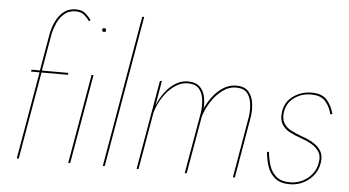

<svg xmlns="http://www.w3.org/2000/svg" viewBox="-53 -882 1793 985"><g transform="rotate(5 843.5 -389.0)"><path d="M372 -733 379 -740Q367 -757 350 -772Q333 -787 304 -788Q264 -789 238 -768Q212 -747 197 -715Q182 -683 176 -650L143 -460H100L98 -450H142L64 0H74L152 -450H288L289 -460H153L186 -650Q192 -678 205 -708Q218 -738 242.5 -758.5Q267 -779 304 -778Q329 -777 345 -763Q361 -749 372 -733Z M443 -695Q443 -685 453 -685Q463 -685 463 -695Q463 -705 453 -705Q443 -705 443 -695ZM409 -460 329 0H339L419 -460Z M642 -780 507 0H517L652 -780Z M1242 -320Q1247 -357 1241.5 -391Q1236 -425 1216.5 -447Q1197 -469 1157 -470Q1122 -471 1091.5 -453Q1061 -435 1037 -405Q1013 -375 997 -339Q999 -373 992 -402.5Q985 -432 965 -450.5Q945 -469 909 -470Q873 -471 842 -452Q811 -433 787.5 -401.5Q764 -370 749 -332L771 -460H761L681 0H691L742 -294Q753 -335 777.5 -373.5Q802 -412 836 -436.5Q870 -461 909 -460Q946 -459 963.5 -438Q981 -417 985 -385Q989 -353 985 -320L929 0H939L991 -297Q1003 -337 1027.5 -375Q1052 -413 1085.5 -437Q1119 -461 1157 -460Q1194 -459 1211 -438Q1228 -417 1232 -385Q1236 -353 1232 -320L1177 0H1187Z M1350 -147 1340 -144Q1343 -107 1354.5 -71.5Q1366 -36 1393.5 -13Q1421 10 1470 10Q1527 10 1570 -26Q1613 -62 1620 -117Q1625 -152 1610 -175.5Q1595 -199 1568.5 -214.5Q1542 -230 1512 -240Q1481 -251 1455.5 -264Q1430 -277 1416.5 -299.5Q1403 -322 1409 -359Q1417 -406 1455.5 -432.5Q1494 -459 1541 -458Q1591 -458 1614.5 -430.5Q1638 -403 1647 -365L1657 -368Q1647 -409 1621.5 -438.5Q1596 -468 1542 -468Q1490 -468 1448.5 -439Q1407 -410 1399 -359Q1393 -319 1406.5 -295Q1420 -271 1446.5 -256.5Q1473 -242 1506 -231Q1536 -221 1561.5 -206.5Q1587 -192 1601 -170.5Q1615 -149 1610 -117Q1603 -66 1563 -33Q1523 0 1470 0Q1425 0 1399.5 -22Q1374 -44 1363.5 -78Q1353 -112 1350 -147Z"/></g></svg>

Font: Jost* 200 Hairline Italic
Style: Italic
Weight: 100
Italic angle: -10°
Version: Version 3.200; ttfautohint (v0.97) -l 8 -r 50 -G 200 -x 14 -